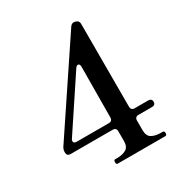

<svg xmlns="http://www.w3.org/2000/svg" viewBox="-174 -861 922 982"><g transform="rotate(-30 287.5 -369.5)"><path d="M554 -183Q554 -163 533 -163H453Q443 -163 437.5 -157.5Q432 -152 432 -142V-85Q432 -50 453 -38Q474 -26 507 -26H518Q527 -26 527 -13Q527 0 518 0H236Q228 0 228 -13Q228 -26 236 -26H248Q280 -26 301 -38Q322 -50 322 -85V-142Q322 -152 316.5 -157.5Q311 -163 301 -163H52Q42 -163 36.5 -168.5Q31 -174 31 -183V-188Q31 -201 39 -214L382 -727Q393 -742 409 -738L413 -737Q432 -732 432 -714V-223Q432 -213 437.5 -207.5Q443 -202 453 -202H533Q543 -202 548.5 -197Q554 -192 554 -183ZM312 -540Q305 -540 298 -530L97 -227Q93 -222 93 -215Q93 -202 111 -202H301Q311 -202 316.5 -207.5Q322 -213 322 -223L324 -522Q324 -540 312 -540Z"/></g></svg>

Font: Shippori Mincho B1 SemiBold
Style: Regular
Weight: 600
Designer: FONTDASU
Foundry: FONTDASU / Google Inc. / but / Adobe
Version: Version 3.110; ttfautohint (v1.8.3)